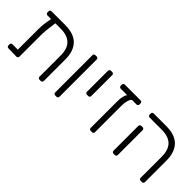

<svg xmlns="http://www.w3.org/2000/svg" viewBox="74 -1249 1928 1928"><g transform="rotate(45 1037.5 -285.5)"><path d="M561 -327V-22Q561 -12 555 -6Q549 0 539 0H522Q512 0 506 -6Q500 -12 500 -22V-322Q500 -513 309 -513H233Q223 -441 218.5 -397Q214 -353 215 -297V-22Q215 -12 209 -6Q203 0 193 0L79 -2Q69 -2 63 -8Q57 -14 57 -24V-38Q57 -48 63 -54Q69 -60 79 -60L154 -59V-292V-323Q154 -378 158 -419.5Q162 -461 173 -513H122Q112 -513 106 -519Q100 -525 100 -535V-549Q100 -559 106 -565Q112 -571 122 -571H314Q439 -571 500 -508.5Q561 -446 561 -327Z M723 -22V-549Q723 -559 729 -565Q735 -571 745 -571H762Q772 -571 778 -565Q784 -559 784 -549V-22Q784 -12 778 -6Q772 0 762 0H745Q735 0 729 -6Q723 -12 723 -22Z M944 -252V-549Q944 -559 950 -565Q956 -571 966 -571H983Q993 -571 999 -565Q1005 -559 1005 -549V-252Q1005 -242 999 -236Q993 -230 983 -230H966Q956 -230 950 -236Q944 -242 944 -252Z M1407 -549V-535Q1407 -525 1401 -519Q1395 -513 1385 -513H1321Q1305 -499 1296.5 -467.5Q1288 -436 1288 -395V-22Q1288 -12 1282 -6Q1276 0 1266 0H1249Q1239 0 1233 -6Q1227 -12 1227 -22V-400Q1227 -439 1234.5 -469Q1242 -499 1254 -513H1163Q1153 -513 1147 -519Q1141 -525 1141 -535V-549Q1141 -559 1147 -565Q1153 -571 1163 -571H1385Q1395 -571 1401 -565Q1407 -559 1407 -549Z M1936 -22V-322Q1936 -513 1745 -513H1573Q1563 -513 1557 -519Q1551 -525 1551 -535V-549Q1551 -559 1557 -565Q1563 -571 1573 -571H1750Q1875 -571 1936 -508.5Q1997 -446 1997 -327V-22Q1997 -12 1991 -6Q1985 0 1975 0H1958Q1948 0 1942 -6Q1936 -12 1936 -22ZM1551 -22V-373Q1551 -383 1557 -389Q1563 -395 1573 -395H1590Q1600 -395 1606 -389Q1612 -383 1612 -373V-22Q1612 -12 1606 -6Q1600 0 1590 0H1573Q1563 0 1557 -6Q1551 -12 1551 -22Z"/></g></svg>

Font: Hezaedrus Light
Style: Regular
Weight: 300
Designer: Hubert & Fischer
Foundry: Hubert & Fischer
Version: Version 1.10;September 3, 2019;FontCreator 11.5.0.2425 64-bi